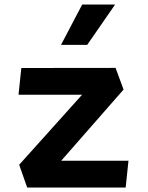

<svg xmlns="http://www.w3.org/2000/svg" viewBox="-20 -838 660 858"><path d="M65.7 -101.7 365.2 -435.1 426.5 -414.7H62.8L75.3 -534.1L496.4 -534.6L532.2 -437.8L207 -66.6L173.6 -119.8H554.1L541.6 0H101.5ZM494.4 -817.7H347.3L252.6 -637.4H369.6Z"/></svg>

Font: Monaspace Krypton Var ExLight
Style: Regular
Weight: 200
Designer: Riley Cran and the Lettermatic Team
Version: Version 1.200 (Monaspace Krypton Var)